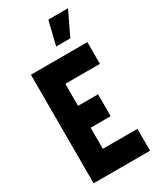

<svg xmlns="http://www.w3.org/2000/svg" viewBox="-227 -995 898 1072"><g transform="rotate(-30 222.0 -459.0)"><path d="M243 -766 280 -918H407L334 -766ZM42 0V-700H406V-560H183V-418H312V-277H183V-141H406V0Z"/></g></svg>

Font: Stick No Bills ExtraBold
Style: Regular
Weight: 800
Version: Version 2.000